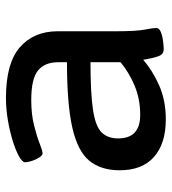

<svg xmlns="http://www.w3.org/2000/svg" viewBox="14 -584 577 645"><g transform="rotate(-90 302.5 -261.5)"><path d="M224 7Q143 7 98 -32.5Q53 -72 53 -148Q53 -211 85 -250Q117 -289 196 -307Q275 -325 416 -325V-354Q416 -400 388 -422.5Q360 -445 289 -445Q241 -445 203.5 -435.5Q166 -426 142 -416.5Q118 -407 110 -407Q103 -407 96 -418Q89 -429 84.5 -442.5Q80 -456 80 -466Q80 -475 99.5 -486Q119 -497 151 -507Q183 -517 221 -523.5Q259 -530 296 -530Q413 -530 466.5 -483Q520 -436 520 -356V-158Q520 -93 525.5 -64Q531 -35 531 -25Q531 -15 517 -9.5Q503 -4 485.5 -2Q468 0 459 0Q443 0 436.5 -17Q430 -34 424 -69Q389 -38 338.5 -15.5Q288 7 224 7ZM239 -79Q292 -79 336.5 -97.5Q381 -116 416 -145V-246Q311 -246 255.5 -237.5Q200 -229 180 -208.5Q160 -188 160 -153Q160 -79 239 -79Z"/></g></svg>

Font: Asap Semi Expanded Medium
Style: Regular
Weight: 500
Width: 6
Designer: Pablo Cosgaya
Foundry: Omnibus-Type
Version: Version 3.001; ttfautohint (v1.8.4.7-5d5b)